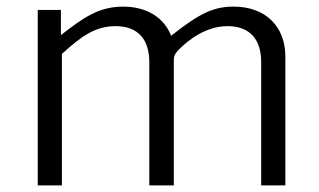

<svg xmlns="http://www.w3.org/2000/svg" viewBox="-20 -560 964 580"><path d="M167 0V-397C227 -452 269 -481 329 -481C398 -481 431 -440 431 -372V0H505V-378C505 -390 508 -397 518 -408C549 -440 603 -481 667 -481C736 -481 769 -440 769 -372V0H842V-389C842 -480 782 -540 686 -540C625 -540 583 -520 497 -452C475 -508 422 -540 352 -540C277 -540 230 -505 164 -454V-530H94V0Z"/></svg>

Font: Cheyenne Sans Light
Style: Regular
Weight: 300
Designer: The Public Sans project authors (U.S. Web Design System), Libre Franklin designed by Pablo Impallari and Rodrigo Fuenzal
Foundry: The Cheyenne Sans Project Authors
Version: Version 2.007